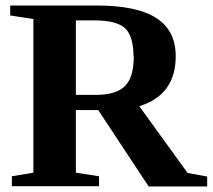

<svg xmlns="http://www.w3.org/2000/svg" viewBox="-20 -676 771 696"><path d="M255 -277V-50L339 -37V-1H23V-37L101 -50V-607L17 -620V-656H330Q476 -656 546 -611Q617 -566 617 -472Q617 -332 485 -291L660 -49L731 -36V0H519L336 -277ZM465 -472 464 -471Q464 -544 434 -573Q403 -602 324 -602H255V-332H326Q401 -332 433 -364Q465 -396 465 -472Z"/></svg>

Font: Libra Serif Modern
Style: Bold
Weight: 700
Designer: Stefan Peev, Context Ltd
Foundry: Ascender Corporation
Version: Version 1.000